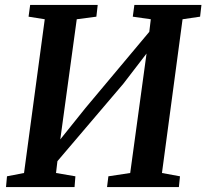

<svg xmlns="http://www.w3.org/2000/svg" viewBox="-20 -763 842 783"><path d="M4.5 0 8.5 -44 78 -57.5 162.5 -684.5 96.5 -695 103 -743H378.5L373 -695L293 -684.5L219 -144.5L195 -156L328.5 -322.5L623 -674L582 -577L595 -684.5L521.5 -695L528 -743H801.5L796 -695L724.5 -684.5L640.5 -57.5L714 -44L709.5 0H416.5L422 -44L511 -57.5L584.5 -595L609 -585.5L483 -421.5L179.5 -65L217.5 -134L208.5 -57.5L287.5 -44L284 0Z"/></svg>

Font: Merriweather SemiBold
Style: Italic
Weight: 600
Italic angle: -7.8°
Version: Version 2.101